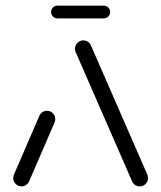

<svg xmlns="http://www.w3.org/2000/svg" viewBox="-20 -662 573 682"><path d="M56.3 0Q44.1 0 35.6 -8.7Q27 -17.4 27 -29.6Q27 -36.7 29.6 -41.9L120 -251.1Q123.7 -258.9 130.9 -263.7Q138.1 -268.5 147 -268.5Q159.3 -268.5 167.8 -259.8Q176.3 -251.1 176.3 -238.9Q176.3 -231.9 173.7 -226.7L83.3 -17.4Q79.6 -9.6 72.4 -4.8Q65.2 0 56.3 0ZM505.9 -29.6Q505.9 -17.4 497.2 -8.7Q488.5 0 476.3 0Q467.4 0 460.4 -4.6Q453.3 -9.3 449.6 -17L248.9 -476.7Q246.3 -483.3 246.3 -488.9Q246.3 -501.1 255 -509.8Q263.7 -518.5 275.9 -518.5Q284.8 -518.5 291.9 -513.9Q298.9 -509.3 302.6 -501.5L503.3 -41.9Q505.9 -35.6 505.9 -29.6ZM161.5 -619.3Q161.5 -628.9 168 -635.4Q174.4 -641.9 184.1 -641.9H348.5Q358.1 -641.9 364.6 -635.4Q371.1 -628.9 371.1 -619.3Q371.1 -610 364.6 -603.3Q358.1 -596.7 348.5 -596.7H184.1Q174.4 -596.7 168 -603.3Q161.5 -610 161.5 -619.3Z"/></svg>

Font: 26F Galaxy Sans Medium
Style: Regular
Weight: 500
Designer: C₂₉H₂₅N₃O₅
Version: Version 1.100